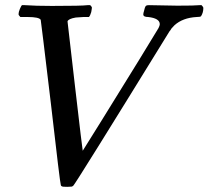

<svg xmlns="http://www.w3.org/2000/svg" viewBox="-20 -703 809 745"><path d="M59 -637Q52 -644 52 -648Q52 -656 57 -668Q62 -680 65 -683H76Q118 -680 181 -680Q299 -680 320 -683H330Q336 -677 336.5 -674.5Q337 -672 334 -656Q330 -642 325 -637H304Q282 -635 274 -635Q245 -630 242 -620Q242 -618 271 -368.5Q300 -119 301 -118L374 -235Q447 -352 520 -471Q593 -590 595 -594Q600 -604 600 -609Q600 -632 555 -637Q536 -637 536 -647Q536 -652 539 -661Q542 -675 545 -679Q548 -683 558 -683Q575 -683 612.5 -682Q650 -681 668 -681Q737 -681 755 -683H762Q769 -676 769 -672Q769 -654 760 -640Q757 -637 743 -637Q689 -634 657 -605Q655 -603 650.5 -598Q646 -593 645 -592Q642 -586 638 -582Q270 15 264 18L259 21L241 22Q223 22 220 20Q216 18 216 15Q213 9 177 -305Q139 -623 138 -626Q132 -637 87 -637H76Z"/></svg>

Font: MathJax_Math
Style: Regular
Weight: 400
Version: Version 1.1